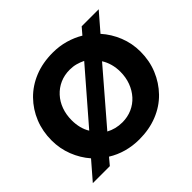

<svg xmlns="http://www.w3.org/2000/svg" viewBox="-167 -917 1133 1133"><g transform="rotate(-45 399.5 -350.0)"><path d="M400 12Q345 12 294.5 -2Q244 -16 201 -43L165 0H23L119 -111Q77 -159 53 -220.5Q29 -282 29 -350Q29 -426 55.5 -491.5Q82 -557 131 -607Q180 -657 248 -684.5Q316 -712 400 -712Q455 -712 504 -698Q553 -684 595 -659L631 -701H773L678 -591Q721 -543 746 -481Q771 -419 771 -350Q771 -274 744 -208.5Q717 -143 668.5 -93Q620 -43 551.5 -15.5Q483 12 400 12ZM400 -130Q444 -130 481.5 -146.5Q519 -163 546 -193Q573 -223 588 -263Q603 -303 603 -350Q603 -384 594.5 -414.5Q586 -445 570 -470L299 -155Q321 -143 346.5 -136.5Q372 -130 400 -130ZM227 -234 497 -546Q475 -557 451 -563.5Q427 -570 400 -570Q355 -570 318 -553.5Q281 -537 253.5 -507Q226 -477 211.5 -437Q197 -397 197 -350Q197 -317 204.5 -287.5Q212 -258 227 -234Z"/></g></svg>

Font: MuseoModerno Thin
Style: Bold
Weight: 700
Version: Version 1.003